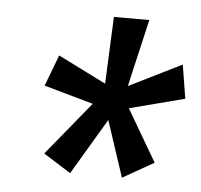

<svg xmlns="http://www.w3.org/2000/svg" viewBox="-37 -777 476 454"><g transform="rotate(5 200.5 -550.5)"><path d="M401 -561 270 -527 342 -404 268 -362 224 -495 145 -362 80 -403 184 -530 67 -563 95 -637 209 -580 216 -739H300L263 -579L388 -641Z"/></g></svg>

Font: Fira Sans Extra Condensed
Style: Italic
Weight: 400
Width: 3
Italic angle: -8°
Designer: Carrois Corporate & Edenspiekermann AG
Foundry: Carrois Corporate GbR & Edenspiekermann AG
Version: Version 4.203